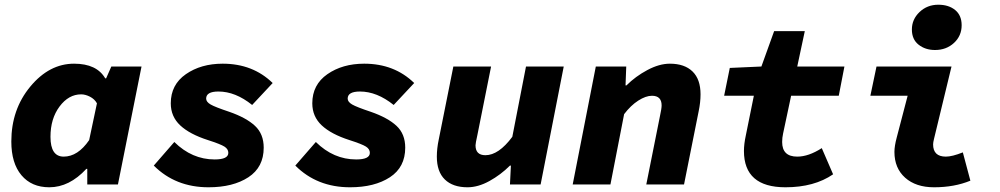

<svg xmlns="http://www.w3.org/2000/svg" viewBox="-20 -782 4240 814"><path d="M189 12Q114 12 71 -39Q28 -90 28 -182Q28 -318 108.5 -415Q189 -512 294 -512Q390 -512 426 -450H430L452 -500H580L480 0H350V-66H346Q274 12 189 12ZM250 -118Q310 -118 358 -188L391 -344Q381 -362 361.5 -372Q342 -382 324 -382Q271 -382 232.5 -330.5Q194 -279 194 -202Q194 -118 250 -118Z M864 12Q724 12 632 -80L719 -180Q794 -106 890 -106Q948 -106 948 -134Q948 -150 931.5 -160.5Q915 -171 862 -188Q784 -213 744 -250.5Q704 -288 704 -344Q704 -423 768 -467.5Q832 -512 924 -512Q1052 -512 1136 -430L1049 -337Q978 -394 906 -394Q854 -394 854 -364Q854 -350 873 -339Q892 -328 952 -308Q1024 -283 1061 -248.5Q1098 -214 1098 -156Q1098 -73 1033 -30.5Q968 12 864 12Z M1464 12Q1324 12 1232 -80L1319 -180Q1394 -106 1490 -106Q1548 -106 1548 -134Q1548 -150 1531.5 -160.5Q1515 -171 1462 -188Q1384 -213 1344 -250.5Q1304 -288 1304 -344Q1304 -423 1368 -467.5Q1432 -512 1524 -512Q1652 -512 1736 -430L1649 -337Q1578 -394 1506 -394Q1454 -394 1454 -364Q1454 -350 1473 -339Q1492 -328 1552 -308Q1624 -283 1661 -248.5Q1698 -214 1698 -156Q1698 -73 1633 -30.5Q1568 12 1464 12Z M1962 12Q1900 12 1866 -21Q1832 -54 1832 -118Q1832 -152 1840 -190L1902 -500H2062L2004 -210Q1996 -174 1996 -166Q1996 -124 2038 -124Q2094 -124 2152 -202L2210 -500H2370L2272 0H2142L2146 -80H2142Q2103 -41 2055 -14.5Q2007 12 1962 12Z M2408 0 2506 -500H2635L2632 -420H2636Q2674 -458 2724.5 -485Q2775 -512 2820 -512Q2882 -512 2916 -479Q2950 -446 2950 -382Q2950 -348 2942 -310L2880 0H2720L2778 -290Q2785 -322 2785 -335Q2785 -376 2744 -376Q2718 -376 2686 -355.5Q2654 -335 2626 -298L2568 0Z M3310 12Q3134 12 3134 -142Q3134 -171 3142 -208L3176 -376H3050L3074 -494L3208 -500L3262 -650H3392L3360 -500H3560L3536 -376H3334L3300 -216Q3296 -198 3296 -180Q3296 -118 3360 -118Q3408 -118 3464 -154L3512 -43Q3432 12 3310 12Z M3940 12Q3863 12 3817.5 -28.5Q3772 -69 3772 -138Q3772 -163 3782 -200L3828 -376H3670L3696 -500H4014L3940 -194Q3936 -178 3936 -170Q3936 -118 3990 -118Q4017 -118 4062 -136L4094 -16Q4026 12 3940 12ZM3944 -570Q3903 -570 3874.5 -592.5Q3846 -615 3846 -657Q3846 -700 3878.5 -731Q3911 -762 3958 -762Q4002 -762 4029.5 -739.5Q4057 -717 4057 -675Q4057 -630 4024.5 -600Q3992 -570 3944 -570Z"/></svg>

Font: TypoPRO Source Code Pro
Style: Italic
Weight: 900
Italic angle: -11°
Monospace: yes
Designer: Paul D. Hunt, Teo Tuominen
Foundry: Adobe Systems Incorporated
Version: Version 1.030;PS 1.0;hotconv 1.0.84;makeotf.lib2.5.63406